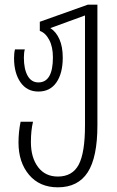

<svg xmlns="http://www.w3.org/2000/svg" viewBox="-20 -560 501 820"><path d="M59 49Q59 3 68 -40H121Q112 -3 112 47Q112 113 142.5 153.5Q173 194 227 194Q289 194 316 143.5Q343 93 343 -25V-494L195 -440Q220 -424 234 -392Q248 -360 248 -314Q248 -247 221 -208Q194 -169 144 -169Q95 -169 67.5 -208.5Q40 -248 40 -312Q40 -334 44 -349H86Q82 -336 82 -314Q82 -265 98 -236.5Q114 -208 144 -208Q206 -208 206 -315Q206 -360 190 -390Q174 -420 150 -428V-467L355 -540H396V-25Q396 112 354.5 176Q313 240 227 240Q149 240 104 186.5Q59 133 59 49Z"/></svg>

Font: Noto Sans Georgian Light Cond
Style: Regular
Weight: 300
Width: 3
Designer: Monotype Design team
Foundry: Monotype Imaging Inc.
Version: Version 1.000